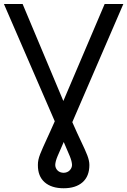

<svg xmlns="http://www.w3.org/2000/svg" viewBox="-26 -748 651 983"><path d="M-5.9 -727.5H89.8L298.3 -231L509.8 -727.5H605.5L344.2 -122.6Q370.6 -62.5 390.1 -22Q409.7 18.6 420.7 46.6Q431.6 74.7 431.6 96.7Q431.6 154.3 396.7 185.1Q361.8 215.8 299.8 215.8Q237.8 215.8 202.6 185.1Q167.5 154.3 168 96.7Q167.5 71.3 179.7 40.8Q191.9 10.3 213.9 -37.1Q222.7 -56.2 232.7 -78.4Q242.7 -100.6 254.4 -127ZM300.3 -21Q280.3 23.9 268.8 51.3Q257.3 78.6 256.8 96.7Q257.3 113.3 268.8 124.8Q280.3 136.2 299.8 136.7Q318.8 136.2 330.6 124.3Q342.3 112.3 342.8 96.7Q342.3 78.6 331.5 52Q320.8 25.4 300.3 -21Z"/></svg>

Font: Inter Display
Style: Regular
Weight: 400
Designer: Rasmus Andersson
Foundry: rsms
Version: Version 4.000;git-37864ae